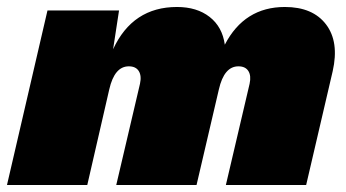

<svg xmlns="http://www.w3.org/2000/svg" viewBox="-40 -530 992 550"><path d="M776 -510Q856 -510 894 -460Q932 -410 913 -326L837 0H607L675 -290Q680 -313 671.5 -326.5Q663 -340 643 -340Q602 -340 587 -274L523 0H293L361 -290Q366 -313 357.5 -326.5Q349 -340 329 -340Q288 -340 273 -274L210 0H-20L96 -500H301L284 -389Q340 -510 467 -510Q524 -510 560.5 -481.5Q597 -453 604 -402Q660 -510 776 -510Z"/></svg>

Font: Elaine Sans Black
Style: Italic
Weight: 900
Italic angle: -13°
Designer: Wei Huang
Foundry: Wei Huang
Version: Version 2.001;December 24, 2019;FontCreator 12.0.0.2547 64-b